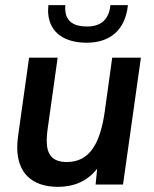

<svg xmlns="http://www.w3.org/2000/svg" viewBox="-20 -717 598 746"><path d="M206 9C264 9 318 -11 357.5 -61.5L351.5 0H458L527.5 -493H416L387 -283.5C369.5 -161 329 -87.5 240 -87.5C184 -87.5 161.5 -115.5 161.5 -170C161.5 -182.5 162.5 -196.5 164.5 -211.5L204 -493H93L50 -186.5C48 -171.5 47 -157.5 47 -144C47 -48.5 100.5 9 206 9ZM167 -667C172.5 -587 234 -551 317 -551C407 -551 467 -600 477 -697H409C403.5 -644.5 376 -614 318 -614C265 -614 238 -635 234 -674C233 -681 233 -689 234 -697H168C167 -683.5 166.5 -673.5 167 -667Z"/></svg>

Font: HK Grotesk SemiBold
Style: Italic
Weight: 600
Italic angle: -16°
Designer: Alfredo Marco Pradil
Foundry: Hanken Design Co.
Version: Version 3.001;FEAKit 1.0